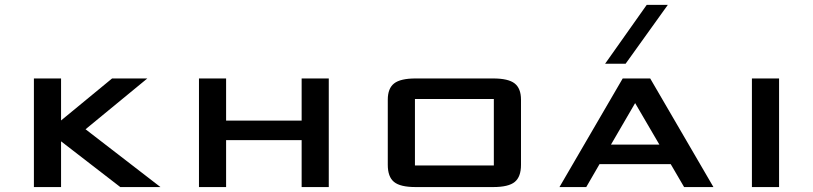

<svg xmlns="http://www.w3.org/2000/svg" viewBox="-20 -757 3290 777"><path d="M117.2 0V-439.5H227.1V-269.5L433.6 -439.5H576.2L326.2 -233.9L629.4 0H466.8L227.1 -185.1V0Z M1310.5 0H1200.7V-189.9H895V0H785.2V-439.5H895V-269H1200.7V-439.5H1310.5Z M2088.4 -89.8Q2088.4 -41.5 2063.2 -20.8Q2038.1 0 1975.6 0H1662.1Q1599.6 0 1574.5 -20.8Q1549.3 -41.5 1549.3 -89.8V-353.5Q1549.3 -399.4 1575 -419.4Q1600.6 -439.5 1662.1 -439.5H1975.6Q2037.1 -439.5 2062.7 -419.4Q2088.4 -399.4 2088.4 -353.5ZM1978.5 -356.4H1659.2V-87.4H1978.5Z M2511.7 -499H2428.7L2597.2 -737.3H2682.6ZM2611.3 -439.5 2867.2 0H2748.5L2694.3 -92.8H2406.2L2352.5 0H2244.1L2500 -439.5ZM2452.6 -171.9H2648.4L2550.3 -339.8Z M3132.8 0H3022.9V-439.5H3132.8Z"/></svg>

Font: Squarish Sans CT
Style: RegularSC
Weight: 400
Version: Version 0.9